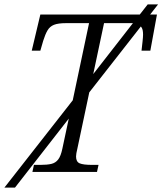

<svg xmlns="http://www.w3.org/2000/svg" viewBox="-63 -780 737 871"><path d="M-43 71 267 -325 341 -675H237Q201 -675 182 -667.5Q163 -660 152.5 -642Q142 -624 133 -595L120 -550H81L120 -714H571L607 -760H654L618 -714H649L619 -550H579Q581 -567 583.5 -590Q586 -613 586 -623Q586 -635 584 -644Q582 -653 576 -660L342 -361L288 -106Q282 -82 282 -70Q282 -46 298.5 -39Q315 -32 355 -32H384L377 0H84L91 -32H120Q151 -32 170 -36.5Q189 -41 201 -56.5Q213 -72 220 -106L249 -242L5 71ZM409 -675 360 -444 540 -675Q533 -675 524 -675Z"/></svg>

Font: Noto Serif Light
Style: Italic
Weight: 300
Italic angle: -12°
Designer: Monotype Design Team
Foundry: Monotype Imaging Inc.
Version: Version 2.013